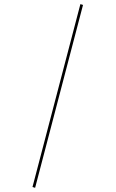

<svg xmlns="http://www.w3.org/2000/svg" viewBox="-20 -816 560 930"><path d="M369.4 -796.1 137.4 89.7 150.1 93.7 382.1 -792.1Z"/></svg>

Font: Fira Sans Hair
Style: Regular
Weight: 100
Designer: bBox Type GmbH & Carrois Corporate GbR & Edenspiekermann AG
Foundry: bBox Type GmbH & Carrois Corporate GbR & Edenspiekermann AG
Version: Version 4.300;PS 004.300;hotconv 1.0.88;makeotf.lib2.5.64775